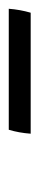

<svg xmlns="http://www.w3.org/2000/svg" viewBox="154 -850 90 438"><g transform="rotate(-90 199.0 -631.0)"><path d="M122 -656H398Q396 -630 389 -606H113Q115 -633 122 -656Z"/></g></svg>

Font: Tiro Gurmukhi
Style: Italic
Weight: 400
Italic angle: -11°
Designer: Gurmukhi: John Hudson & Fiona Ross, assisted by Paul Hanslow. Latin: John Hudson with Paul Hanslow, assisted by Kaja Soj
Foundry: Tiro Typeworks Ltd.
Version: Version 1.52